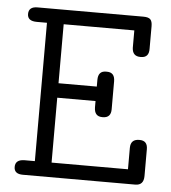

<svg xmlns="http://www.w3.org/2000/svg" viewBox="-47 -654 620 698"><g transform="rotate(5 262.5 -305.5)"><path d="M29.8 -25.9Q29.8 -52.7 63 -53.2H101.1V-558.1H64Q29.8 -558.1 29.8 -584Q29.8 -610.8 62 -610.8H448.2Q467.3 -610.8 474.1 -603.5Q481 -596.2 481 -579.1V-497.1Q481.9 -463.9 452.1 -463.9H450.2Q421.4 -463.9 419.9 -494.1V-558.1H162.1V-342.8H301.8V-367.2Q301.8 -400.4 331.1 -399.9H334Q362.8 -399.9 362.8 -367.2V-265.1Q362.8 -234.4 334 -233.9H331.1Q302.2 -233.9 301.8 -267.1V-290H162.1V-53.2H440.9V-130.9Q440.9 -163.1 472.2 -163.1H474.1Q502.9 -163.1 502.9 -131.8V-34.2Q502.9 0 472.2 0H62Q29.8 0 29.8 -25.9Z"/></g></svg>

Font: CMU Typewriter Text
Style: Light
Weight: 200
Version: Version 0.7.0